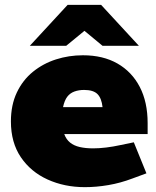

<svg xmlns="http://www.w3.org/2000/svg" viewBox="-20 -763 644 792"><path d="M330 9Q246 9 176.5 -22.5Q107 -54 66 -114.5Q25 -175 25 -262Q25 -330 49.5 -381.5Q74 -433 116 -467Q158 -501 211 -518Q264 -535 322 -535Q405 -535 464.5 -501Q524 -467 556.5 -404.5Q589 -342 589 -255V-210H245Q253 -188 269 -175Q285 -162 309 -156.5Q333 -151 364 -151Q389 -151 418 -154.5Q447 -158 479 -165L532 -176L584 -48L527 -27Q477 -8 427 0.5Q377 9 330 9ZM240 -321H403Q399 -358 382 -375Q365 -392 327 -392Q305 -392 287 -385.5Q269 -379 257.5 -364Q246 -349 240 -321ZM403 -574 298 -661 259 -743H397L553 -574ZM103 -574 259 -743H397L359 -661L253 -574Z"/></svg>

Font: REM Black
Style: Regular
Weight: 900
Designer: Octavio Pardo
Foundry: Ashler Design
Version: Version 1.005;gftools[0.9.28]